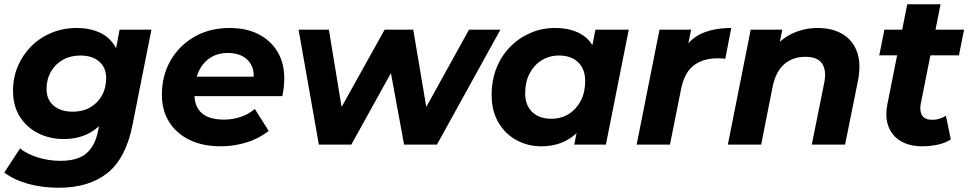

<svg xmlns="http://www.w3.org/2000/svg" viewBox="-28 -677 4537 899"><path d="M248 202Q170 202 104.5 184Q39 166 -8 131L66 18Q98 44 148.5 60Q199 76 255 76Q336 76 376.5 41Q417 6 431 -63L450 -160L486 -286L510 -422L532 -538H681L592 -90Q561 65 474.5 133.5Q388 202 248 202ZM271 -26Q205 -26 151 -53Q97 -80 65 -130.5Q33 -181 33 -252Q33 -314 55.5 -367Q78 -420 118.5 -460.5Q159 -501 213.5 -523.5Q268 -546 333 -546Q392 -546 440 -524Q488 -502 514.5 -453Q541 -404 534 -322Q528 -233 495 -166.5Q462 -100 405.5 -63Q349 -26 271 -26ZM313 -154Q359 -154 394 -174Q429 -194 449 -229.5Q469 -265 469 -311Q469 -360 437 -388.5Q405 -417 348 -417Q302 -417 266.5 -397Q231 -377 210.5 -341.5Q190 -306 190 -260Q190 -211 223 -182.5Q256 -154 313 -154Z M1005 8Q921 8 859.5 -22Q798 -52 764 -106Q730 -160 730 -233Q730 -323 770.5 -393.5Q811 -464 882.5 -505Q954 -546 1047 -546Q1126 -546 1183 -516.5Q1240 -487 1271.5 -434.5Q1303 -382 1303 -309Q1303 -288 1300.5 -267Q1298 -246 1294 -227H849L865 -318H1221L1157 -290Q1165 -335 1152 -365.5Q1139 -396 1110 -412.5Q1081 -429 1040 -429Q989 -429 953.5 -404.5Q918 -380 900 -337Q882 -294 882 -240Q882 -178 916.5 -147.5Q951 -117 1021 -117Q1062 -117 1100 -130Q1138 -143 1165 -167L1230 -64Q1183 -27 1124.5 -9.5Q1066 8 1005 8Z M1465 0 1370 -538H1512L1588 -75H1515L1773 -538H1907L1985 -75H1912L2168 -538H2315L2018 0H1864L1791 -397H1837L1617 0Z M2506 8Q2444 8 2391 -20.5Q2338 -49 2306 -103Q2274 -157 2274 -233Q2274 -301 2296.5 -358Q2319 -415 2360 -457Q2401 -499 2455 -522.5Q2509 -546 2571 -546Q2638 -546 2686 -521Q2734 -496 2757.5 -443.5Q2781 -391 2774 -308Q2769 -213 2735 -141.5Q2701 -70 2643.5 -31Q2586 8 2506 8ZM2554 -121Q2600 -121 2635.5 -143.5Q2671 -166 2691.5 -205.5Q2712 -245 2712 -298Q2712 -353 2679.5 -385Q2647 -417 2589 -417Q2544 -417 2508 -394.5Q2472 -372 2451.5 -332.5Q2431 -293 2431 -240Q2431 -185 2463.5 -153Q2496 -121 2554 -121ZM2661 0 2682 -107 2717 -267 2738 -427 2760 -538H2916L2809 0Z M2953 0 3060 -538H3208L3177 -385L3163 -429Q3199 -494 3257 -520Q3315 -546 3396 -546L3368 -402Q3358 -403 3349.5 -403.5Q3341 -404 3332 -404Q3263 -404 3219.5 -370Q3176 -336 3161 -260L3109 0Z M3800 -546Q3869 -546 3917 -517.5Q3965 -489 3985 -434Q4005 -379 3989 -298L3929 0H3773L3831 -288Q3843 -347 3821.5 -379Q3800 -411 3743 -411Q3684 -411 3644.5 -377Q3605 -343 3590 -273L3536 0H3380L3487 -538H3635L3604 -386L3582 -432Q3621 -491 3678.5 -518.5Q3736 -546 3800 -546Z M4290 8Q4232 8 4191 -15.5Q4150 -39 4132.5 -83.5Q4115 -128 4127 -189L4220 -657H4376L4283 -190Q4277 -156 4290 -136Q4303 -116 4338 -116Q4354 -116 4370.5 -121Q4387 -126 4401 -135L4424 -24Q4395 -6 4360 1Q4325 8 4290 8ZM4089 -418 4113 -538H4486L4462 -418Z"/></svg>

Font: Montserrat Thin
Style: Bold Italic
Weight: 700
Italic angle: -11.3°
Version: Version 9.000